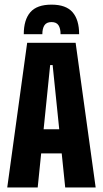

<svg xmlns="http://www.w3.org/2000/svg" viewBox="-20 -828 454 848"><path d="M12 0 100 -639H314L402.5 0H268L212.5 -540.5H201.5L146.5 0ZM117.5 -150.5V-257H295.5V-150.5ZM207.5 -807.5Q271.5 -807.5 300.5 -774Q329.5 -740.5 329.5 -677H247.5Q247.5 -702 238.5 -716.2Q229.5 -730.5 207.5 -730.5Q185.5 -730.5 176.2 -716.2Q167 -702 167 -677H85Q85 -740.5 114 -774Q143 -807.5 207.5 -807.5Z"/></svg>

Font: Anek Latin Condensed
Style: Bold
Weight: 700
Width: 3
Designer: Yesha Goshar
Foundry: Ek Type
Version: Version 1.003